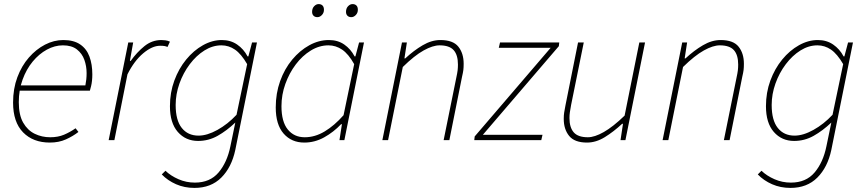

<svg xmlns="http://www.w3.org/2000/svg" viewBox="-20 -686 4242 940"><path d="M224 12Q142 12 93 -38Q44 -88 44 -184Q44 -252 65 -308Q86 -364 121.5 -404.5Q157 -445 200.5 -467.5Q244 -490 290 -490Q341 -490 372.5 -468.5Q404 -447 418 -409Q432 -371 432 -322Q432 -306 430.5 -291.5Q429 -277 426 -264.5Q423 -252 420 -242H68L74 -268H398Q401 -283 402.5 -297.5Q404 -312 404 -328Q404 -362 393 -393Q382 -424 356.5 -444Q331 -464 288 -464Q248 -464 209.5 -443Q171 -422 140 -384.5Q109 -347 90.5 -296Q72 -245 72 -186Q72 -123 93.5 -85.5Q115 -48 150 -31Q185 -14 226 -14Q264 -14 293.5 -26.5Q323 -39 350 -58L364 -40Q337 -19 302.5 -3.5Q268 12 224 12Z M512 0 608 -478H632L616 -388H620Q650 -430 687 -460Q724 -490 770 -490Q779 -490 790.5 -488.5Q802 -487 812 -482L800 -456Q794 -459 786 -460.5Q778 -462 764 -462Q725 -462 681 -425Q637 -388 604 -322L540 0Z M932 234Q883 234 842 216Q801 198 772 168L790 150Q816 175 854 191.5Q892 208 934 208Q1008 208 1050 158.5Q1092 109 1108 30L1132 -86Q1090 -46 1045.5 -21Q1001 4 950 4Q889 4 850.5 -40Q812 -84 812 -166Q812 -233 833.5 -291.5Q855 -350 891.5 -394.5Q928 -439 973.5 -464.5Q1019 -490 1066 -490Q1109 -490 1141 -468Q1173 -446 1192 -410H1196L1214 -478H1238L1132 48Q1114 133 1063.5 183.5Q1013 234 932 234ZM952 -22Q994 -22 1044.5 -50Q1095 -78 1138 -124L1190 -372Q1161 -422 1130.5 -443Q1100 -464 1064 -464Q1021 -464 981 -439Q941 -414 909 -371.5Q877 -329 858.5 -277Q840 -225 840 -172Q840 -97 870 -59.5Q900 -22 952 -22Z M1470 12Q1407 12 1368.5 -32Q1330 -76 1330 -160Q1330 -229 1351.5 -289Q1373 -349 1410.5 -394Q1448 -439 1494.5 -464.5Q1541 -490 1590 -490Q1634 -490 1665.5 -468Q1697 -446 1716 -410H1720L1738 -478H1762L1666 0H1642L1654 -78H1650Q1613 -39 1567 -13.5Q1521 12 1470 12ZM1472 -14Q1522 -14 1569.5 -42.5Q1617 -71 1662 -122L1714 -372Q1686 -422 1655 -443Q1624 -464 1588 -464Q1543 -464 1501.5 -438.5Q1460 -413 1428 -370.5Q1396 -328 1377 -275Q1358 -222 1358 -166Q1358 -90 1389 -52Q1420 -14 1472 -14ZM1534 -602Q1522 -602 1515 -609Q1508 -616 1508 -628Q1508 -645 1518 -655.5Q1528 -666 1540 -666Q1552 -666 1559 -659Q1566 -652 1566 -638Q1566 -623 1556 -612.5Q1546 -602 1534 -602ZM1700 -602Q1688 -602 1681 -609Q1674 -616 1674 -628Q1674 -645 1684 -655.5Q1694 -666 1706 -666Q1718 -666 1725 -659Q1732 -652 1732 -638Q1732 -623 1722 -612.5Q1712 -602 1700 -602Z M1852 0 1948 -478H1972L1960 -400H1964Q2006 -439 2049.5 -464.5Q2093 -490 2136 -490Q2198 -490 2224 -457.5Q2250 -425 2250 -374Q2250 -356 2248.5 -343.5Q2247 -331 2242 -310L2180 0H2152L2214 -306Q2219 -329 2220.5 -342Q2222 -355 2222 -370Q2222 -417 2201 -440.5Q2180 -464 2132 -464Q2099 -464 2054 -439Q2009 -414 1952 -358L1880 0Z M2302 0 2304 -18 2676 -452H2422L2428 -478H2718L2716 -460L2344 -26H2636L2630 0Z M2854 12Q2793 12 2766.5 -20.5Q2740 -53 2740 -104Q2740 -122 2742 -134.5Q2744 -147 2748 -168L2810 -478H2838L2776 -172Q2772 -150 2770 -136.5Q2768 -123 2768 -108Q2768 -62 2789 -38Q2810 -14 2858 -14Q2891 -14 2936 -39.5Q2981 -65 3038 -120L3110 -478H3138L3042 0H3018L3030 -80H3026Q2984 -41 2941 -14.5Q2898 12 2854 12Z M3224 0 3320 -478H3344L3332 -400H3336Q3378 -439 3421.5 -464.5Q3465 -490 3508 -490Q3570 -490 3596 -457.5Q3622 -425 3622 -374Q3622 -356 3620.5 -343.5Q3619 -331 3614 -310L3552 0H3524L3586 -306Q3591 -329 3592.5 -342Q3594 -355 3594 -370Q3594 -417 3573 -440.5Q3552 -464 3504 -464Q3471 -464 3426 -439Q3381 -414 3324 -358L3252 0Z M3850 234Q3801 234 3760 216Q3719 198 3690 168L3708 150Q3734 175 3772 191.5Q3810 208 3852 208Q3926 208 3968 158.5Q4010 109 4026 30L4050 -86Q4008 -46 3963.5 -21Q3919 4 3868 4Q3807 4 3768.5 -40Q3730 -84 3730 -166Q3730 -233 3751.5 -291.5Q3773 -350 3809.5 -394.5Q3846 -439 3891.5 -464.5Q3937 -490 3984 -490Q4027 -490 4059 -468Q4091 -446 4110 -410H4114L4132 -478H4156L4050 48Q4032 133 3981.5 183.5Q3931 234 3850 234ZM3870 -22Q3912 -22 3962.5 -50Q4013 -78 4056 -124L4108 -372Q4079 -422 4048.5 -443Q4018 -464 3982 -464Q3939 -464 3899 -439Q3859 -414 3827 -371.5Q3795 -329 3776.5 -277Q3758 -225 3758 -172Q3758 -97 3788 -59.5Q3818 -22 3870 -22Z"/></svg>

Font: Source Sans 3 VF
Style: Italic
Weight: 200
Italic angle: -11°
Designer: Paul D. Hunt
Foundry: Adobe Systems Incorporated
Version: Version 3.042;hotconv 1.0.118;makeotfexe 2.5.65603